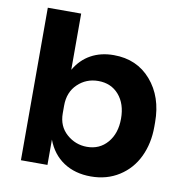

<svg xmlns="http://www.w3.org/2000/svg" viewBox="-83 -809 869 905"><g transform="rotate(10 351.5 -356.0)"><path d="M410.2 18.1Q334.5 18.1 280 -17.8Q225.6 -53.7 200.2 -121.1V0H73.2V-730H232.9V-460.9Q262.2 -511.7 309.6 -537.8Q356.9 -564 418.9 -564Q529.8 -564 597.4 -485.8Q665 -407.7 665 -286.1V-264.2Q665 -184.6 634.5 -120.6Q604 -56.6 545.4 -19.3Q486.8 18.1 410.2 18.1ZM368.2 -116.2Q428.7 -116.2 466.3 -160.2Q503.9 -204.1 503.9 -274.9Q503.9 -345.7 466.8 -388.4Q429.7 -431.2 368.2 -431.2Q310.5 -431.2 269.8 -392.3Q229 -353.5 229 -289.1V-252Q229 -190.4 271 -153.3Q313 -116.2 368.2 -116.2Z"/></g></svg>

Font: Sora
Style: Bold
Weight: 700
Designer: Jonathan Barnbrook, Julián Moncada
Foundry: Barnbrook Fonts
Version: Version 2.000